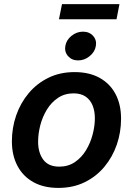

<svg xmlns="http://www.w3.org/2000/svg" viewBox="-20 -899 644 930"><path d="M262.7 11.2Q191.9 11.2 141.6 -16.8Q91.3 -44.9 64.5 -95.7Q37.6 -146.5 37.6 -214.4Q37.6 -279.8 58.3 -339.8Q79.1 -399.9 118.7 -447.3Q158.2 -494.6 214.4 -522.2Q270.5 -549.8 341.3 -549.8Q412.1 -549.8 462.4 -522Q512.7 -494.1 539.6 -443.4Q566.4 -392.6 566.4 -324.2Q566.4 -258.3 545.7 -198.2Q524.9 -138.2 485.4 -90.8Q445.8 -43.5 389.6 -16.1Q333.5 11.2 262.7 11.2ZM267.1 -91.8Q310.5 -91.8 343 -114Q375.5 -136.2 396.7 -171.4Q418 -206.5 428.7 -247.6Q439.5 -288.6 439.5 -326.2Q439.5 -361.8 428.2 -388.9Q417 -416 394.3 -431.4Q371.6 -446.8 336.4 -446.8Q293.5 -446.8 261 -425Q228.5 -403.3 207 -367.9Q185.5 -332.5 175 -291.7Q164.6 -251 164.6 -212.4Q164.6 -159.2 189.7 -125.5Q214.8 -91.8 267.1 -91.8ZM358.4 -606.4Q328.1 -606.4 309.8 -627Q291.5 -647.5 296.4 -676.3Q301.3 -705.1 326.2 -725.3Q351.1 -745.6 381.8 -745.6Q412.6 -745.6 430.9 -725.3Q449.2 -705.1 444.3 -676.3Q439.5 -647.5 414.3 -627Q389.2 -606.4 358.4 -606.4ZM558.6 -878.9 544.4 -805.7H265.6L280.3 -878.9Z"/></svg>

Font: Inter 16pt SemiBold
Style: Italic
Weight: 600
Italic angle: -9.3988°
Version: Version 4.001;git-66647c0bb